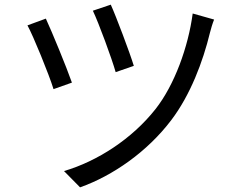

<svg xmlns="http://www.w3.org/2000/svg" viewBox="-20 -772 1040 825"><path d="M456 -752 379 -726C404 -674 461 -519 477 -462L555 -489C538 -545 478 -704 456 -752ZM808 -714C789 -571 730 -407 648 -303C547 -175 398 -79 255 -37L324 33C465 -17 613 -120 716 -256C798 -364 852 -507 882 -631C886 -647 893 -671 900 -688L808 -714ZM177 -692 98 -663C122 -620 191 -451 210 -389L289 -417C266 -483 203 -636 177 -692Z"/></svg>

Font: Noto Sans JP Regular
Style: Regular
Weight: 400
Designer: Ryoko NISHIZUKA (kana & ideographs); Paul D. Hunt (Latin, Greek & Cyrillic); Wenlong ZHANG (bopomofo); Sandoll Communica
Foundry: Adobe Systems Incorporated
Version: Version 1.004;PS 1.004;hotconv 1.0.82;makeotf.lib2.5.63406